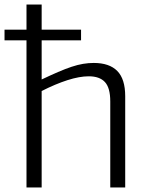

<svg xmlns="http://www.w3.org/2000/svg" viewBox="-38 -828 649 848"><path d="M-18 -697H79V-808H146V-697H320V-650H146V-477Q186 -496 218.5 -510Q251 -524 278 -533Q305 -542 329 -546Q353 -550 376 -550Q445 -550 480 -514.5Q515 -479 515 -403V0H449V-380Q449 -440 425.5 -465.5Q402 -491 354 -491Q313 -491 260 -474Q207 -457 146 -426V0H79V-650H-18Z"/></svg>

Font: EncodeSans
Style: Light
Weight: 300
Designer: Pablo Impallari, Andres Torresi
Foundry: Pablo Impallari, Andres Torresi
Version: Version 1.000; ttfautohint (v1.4.1)